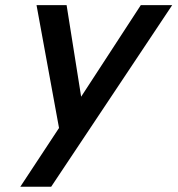

<svg xmlns="http://www.w3.org/2000/svg" viewBox="-20 -709 674 729"><path d="M57.1 0 204.1 -223.1 118.7 -689.5H232.9L288.1 -341.8L514.6 -689.5H633.8L174.3 0Z"/></svg>

Font: HK Grotesk SemiBold Italic
Style: Regular
Weight: 600
Italic angle: -13°
Designer: Alfredo Marco Pradil and Stefan Peev
Foundry: Hanken Design Co.
Version: Version 1.000;PS 001.000;hotconv 1.0.88;makeotf.lib2.5.64775